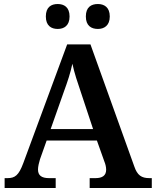

<svg xmlns="http://www.w3.org/2000/svg" viewBox="-20 -935 775 955"><path d="M467 -791C497 -791 526 -807 526 -853C526 -900 497 -915 467 -915C434 -915 407 -900 407 -853C407 -807 434 -791 467 -791ZM267 -791C298 -791 326 -807 326 -853C326 -900 298 -915 267 -915C235 -915 208 -900 208 -853C208 -807 235 -791 267 -791ZM3 0H257V-49H224C186 -49 169 -63 169 -92C169 -106 174 -127 179 -143L212 -236H462L499 -132C504 -120 508 -105 508 -91C508 -61 488 -49 455 -49H426V0H735V-49H723C684 -49 663 -63 648 -107L430 -714H314L96 -124C73 -62 54 -49 17 -49H3ZM232 -293 298 -480C317 -532 330 -571 340 -618C350 -571 366 -524 383 -474L443 -293Z"/></svg>

Font: Noto Serif Devanagari SemiBold
Style: Regular
Weight: 600
Designer: Universal Thirst, Indian Type Foundry and the Monotype Design Team
Foundry: Monotype Imaging Inc.
Version: Version 2.004